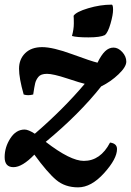

<svg xmlns="http://www.w3.org/2000/svg" viewBox="-20 -704 564 827"><path d="M432 -553Q412 -543 361 -543Q310 -543 290 -549Q298 -578 298 -603Q298 -628 297 -636Q308 -653 360 -668.5Q412 -684 461 -684Q467 -684 467 -662Q467 -640 456 -602Q445 -564 432 -553ZM128 -38Q76 16 38 16Q0 16 0 -27Q0 -70 24.5 -108Q49 -146 86 -146Q102 -146 130 -128Q253 -234 345 -343Q330 -346 269.5 -366Q209 -386 182.5 -386Q156 -386 145.5 -373Q135 -360 131.5 -345.5Q128 -331 123 -297Q112 -294 101.5 -294Q91 -294 82 -297Q62 -367 62 -408Q62 -449 88.5 -475Q115 -501 161.5 -501Q208 -501 291 -470.5Q374 -440 400 -434Q416 -467 432.5 -483Q449 -499 469 -499Q489 -499 506.5 -480Q524 -461 524 -438.5Q524 -416 490.5 -384Q457 -352 416 -332Q321 -212 177 -93Q283 -11 341 -11Q413 -11 454 -90Q484 -86 484 -62Q484 -20 428.5 41.5Q373 103 316.5 103Q260 103 222 71Q184 39 128 -38Z"/></svg>

Font: Clara
Style: Regular
Weight: 400
Designer: Proyecto DEMO
Foundry: Proyecto DEMO
Version: Version 1.002